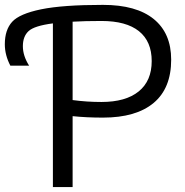

<svg xmlns="http://www.w3.org/2000/svg" viewBox="-129 -760 750 780"><path d="M85.9 -665Q10.7 -655.3 -12.7 -633.8Q-36.1 -612.3 -36.1 -572.3Q-36.1 -533.2 -10.7 -493.2H-86.9Q-109.4 -536.1 -109.4 -580.1Q-109.4 -638.7 -79.6 -671.4Q-49.8 -704.1 38.1 -722.2Q126 -740.2 289.1 -740.2Q424.8 -740.2 495.6 -682.6Q566.4 -625 566.4 -517.6Q566.4 -401.4 495.1 -341.8Q423.8 -282.2 289.1 -282.2Q222.7 -282.2 166 -288.1V0H85.9ZM166 -671.9V-353.5Q223.6 -345.7 283.2 -345.7Q381.8 -345.7 434.6 -388.7Q487.3 -431.6 487.3 -511.7Q487.3 -591.8 435.5 -633.3Q383.8 -674.8 283.2 -674.8Q215.8 -674.8 166 -671.9Z"/></svg>

Font: Mgen+ 1c regular
Style: Regular
Weight: 400
Designer: [Source Han Sans]
Ryoko NISHIZUKA  (kana & ideographs); Paul D. Hunt (Latin, Greek & Cyrillic); Wenlong ZHANG  (bopomofo
Version: Version 1.059.20150602